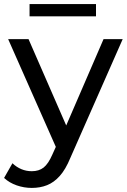

<svg xmlns="http://www.w3.org/2000/svg" viewBox="-42 -722 622 942"><path d="M114 200Q76 200 40 187.5Q4 175 -22 151L19 79Q39 98 63 108Q87 118 114 118Q149 118 172 100Q195 82 215 36L248 -37L258 -49L466 -530H560L303 53Q280 109 251.5 141Q223 173 189 186.5Q155 200 114 200ZM240 17 -2 -530H98L304 -58ZM103 -642V-702H429V-642Z"/></svg>

Font: MOST Montserrat Medium
Style: Regular
Weight: 500
Designer: Julieta Ulanovsky
Foundry: Julieta Ulanovsky
Version: Version 8.000;March 11, 2024;FontCreator 15.0.0.2926 64-bit